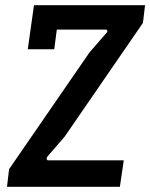

<svg xmlns="http://www.w3.org/2000/svg" viewBox="-20 -720 579 740"><path d="M7 0 15 -68 325 -518 391 -594Q395 -597 393.5 -601.5Q392 -606 387 -606H199L189 -530H87L111 -700H539L531 -632L229 -193L163 -117Q159 -112 160 -107Q161 -102 166 -102H457L442 0Z"/></svg>

Font: Finlandica Medium
Style: Italic
Weight: 500
Italic angle: -8°
Designer: Niklas Ekholm, Juho Hiilivirta, Jaakko Suomalainen
Foundry: Helsinki Type Studio
Version: Version 1.063